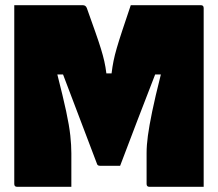

<svg xmlns="http://www.w3.org/2000/svg" viewBox="-20 -720 840 740"><path d="M255 0H46Q35 0 35 -11V-700H299Q311 -700 315 -688Q335 -632 348 -595Q361 -558 369 -532Q377 -506 382 -484Q387 -462 390 -437H410Q413 -462 417.5 -484.5Q422 -507 430 -534.5Q438 -562 451 -601.5Q464 -641 484 -700H754Q765 -700 765 -689V0H556Q545 0 545 -11V-130Q545 -160 550 -197Q555 -234 566.5 -290Q578 -346 600 -433H578Q544 -345 510 -257Q476 -169 443 -81H366Q356 -81 354 -88Q321 -175 288.5 -260.5Q256 -346 223 -433H201Q223 -347 235 -291Q247 -235 251 -197.5Q255 -160 255 -129Z"/></svg>

Font: Recursive Sn Lnr St XBk
Style: Regular
Weight: 1000
Version: Version 1.079;hotconv 1.0.112;makeotfexe 2.5.65598; ttfautoh